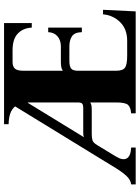

<svg xmlns="http://www.w3.org/2000/svg" viewBox="112 -818 705 970"><g transform="rotate(-90 465.0 -332.5)"><path d="M878 -165H901L893 0H378V-23Q407 -25 420 -38Q433 -51 433 -100V-230Q427 -225 417 -223.5Q407 -222 396 -222H273Q253 -222 241 -218Q229 -214 217 -194L160 -100Q139 -66 150 -45.5Q161 -25 205 -23V0H19V-23Q41 -25 60.5 -45.5Q80 -66 101 -100L413 -609Q388 -641 323 -642V-665H834V-525H811Q809 -568 781.5 -595Q754 -622 697 -622H637Q616 -622 604.5 -611Q593 -600 593 -565V-368Q601 -374 612.5 -376Q624 -378 640 -378H717Q747 -378 767 -395Q787 -412 788 -442H811V-272H788Q787 -309 767 -322Q747 -335 717 -335H642Q615 -335 604 -326Q593 -317 593 -291V-100Q593 -65 608.5 -54Q624 -43 669 -43H744Q804 -43 839 -79Q874 -115 878 -165ZM433 -294V-545H431L257 -261Q262 -264 269.5 -264.5Q277 -265 286 -265H406Q421 -265 427 -270.5Q433 -276 433 -294Z"/></g></svg>

Font: Bona Nova
Style: Bold
Weight: 700
Designer: Mateusz Machalski
Foundry: Capitalics
Version: Version 4.001; ttfautohint (v1.8.3)